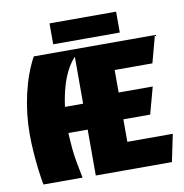

<svg xmlns="http://www.w3.org/2000/svg" viewBox="-78 -757 798 832"><g transform="rotate(-10 321.5 -341.0)"><path d="M47 0Q42 -25 37 -64Q32 -103 29 -146Q26 -189 26 -223Q26 -314 46 -401Q66 -488 102 -554H635L603 -435H437V-336H587L555 -218H437V-119H637L612 1H277V-201H192Q194 -161 197 -130Q200 -99 205.5 -69Q211 -39 219 0ZM197 -315H277V-522Q216 -457 197 -315ZM194 -591V-683H487V-591Z"/></g></svg>

Font: Tac One
Style: Regular
Weight: 400
Designer: Oluseyi Olusanya, David Udoh, Eyiyemi Adegbite, Mirko Velimirović
Version: Version 1.003; ttfautohint (v1.8.4.7-5d5b)